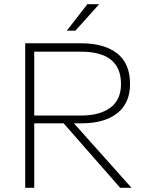

<svg xmlns="http://www.w3.org/2000/svg" viewBox="-20 -894 704 914"><path d="M100 -688H365Q476 -688 537.5 -640Q599 -592 599 -494Q599 -403 538 -355Q477 -307 369 -307H332L606 0H552L283 -307H143V0H100ZM365 -648H143V-344H365Q455 -344 505.5 -381.5Q556 -419 556 -494Q556 -648 365 -648ZM396 -874H452L339 -748H298Z"/></svg>

Font: Roundo Light
Style: Regular
Weight: 300
Designer: Namrata Goyal (Gurmukhi), Shiva Nallaperumal (Latin)
Foundry: Indian Type Foundry
Version: Version 1.000;PS 1.0;hotconv 1.0.88;makeotf.lib2.5.647800